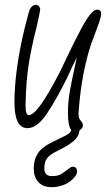

<svg xmlns="http://www.w3.org/2000/svg" viewBox="-20 -524 465 797"><path d="M375 -386Q356 -337 350 -315Q315 -195 306 -53Q306 -40 308.5 -33.5Q311 -27 317.5 -20Q324 -13 324 -3Q324 8 310 17Q307 44 284.5 62.5Q262 81 219 102Q188 117 176 132Q164 147 164 174Q164 191 171.5 199Q179 207 196 207Q213 207 224.5 203Q236 199 252 186Q262 178 269.5 173Q277 168 282 168Q300 168 300 189Q300 199 288 213Q276 227 257 238Q226 253 196 253Q158 253 139 231.5Q120 210 120 176Q120 141 135.5 115Q151 89 191 69L227 51Q251 40 262 33Q273 26 276 16Q262 -1 262 -56Q262 -98 269 -140Q276 -182 291 -249L299 -286Q282 -253 259 -202Q218 -118 176.5 -55Q135 8 94 8Q40 8 40 -99Q40 -232 83 -410L99 -471Q108 -504 130 -504Q142 -504 147 -487Q145 -469 139 -444Q133 -419 131 -408Q112 -335 100 -262.5Q88 -190 86 -86Q86 -46 99 -46Q118 -46 150 -90.5Q182 -135 229 -226Q275 -325 317 -404.5Q359 -484 383 -484Q400 -484 400 -465Q400 -451 375 -386Z"/></svg>

Font: Bad Script
Style: Regular
Weight: 400
Italic angle: -10°
Designer: Roman Shchyukin (Gaslight Type Foundry), Cyreal (Charset Expansion)
Foundry: Gaslight
Version: Version 2.000